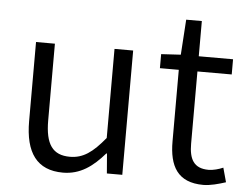

<svg xmlns="http://www.w3.org/2000/svg" viewBox="-51 -756 1073 831"><g transform="rotate(5 486.0 -340.0)"><path d="M251 13C326 13 380 -27 431 -86H434L441 0H508V-540H427V-153C373 -87 332 -58 275 -58C200 -58 168 -103 168 -207V-540H86V-197C86 -59 138 13 251 13Z M861 13C891 13 927 3 958 -7L941 -69C923 -61 898 -54 878 -54C813 -54 793 -94 793 -160V-474H942V-540H793V-693H725L715 -540L630 -535V-474H712V-163C712 -57 748 13 861 13Z"/></g></svg>

Font: Noto Sans HK DemiLight
Style: Regular
Weight: 350
Designer: Ryoko NISHIZUKA 西塚涼子 (kana, bopomofo & ideographs); Paul D. Hunt (Latin, Greek & Cyrillic); Sandoll Communications 산돌커뮤니
Foundry: Adobe
Version: Version 2.004;hotconv 1.0.118;makeotfexe 2.5.65603